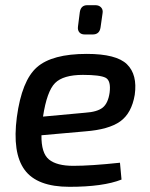

<svg xmlns="http://www.w3.org/2000/svg" viewBox="-20 -709 579 741"><path d="M338 -576H307Q293 -576 286 -584.5Q279 -593 281 -607L288 -662Q292 -689 317 -689H348Q362 -689 370 -680.5Q378 -672 376 -659L368 -603Q364 -576 338 -576ZM443 -81 449 -16Q378 12 248 12Q123 12 75 -53.5Q27 -119 45 -257Q64 -398 122.5 -449.5Q181 -501 315 -501Q429 -501 470 -461Q511 -421 500 -343Q488 -272 444 -240.5Q400 -209 309 -202L140 -187Q139 -118 169 -93.5Q199 -69 263 -69Q331 -69 443 -81ZM146 -259 309 -274Q355 -277 376 -293.5Q397 -310 403 -351Q409 -398 387.5 -409Q366 -420 300 -420Q224 -420 192.5 -388.5Q161 -357 146 -259Z"/></svg>

Font: Exo 2.0 Medium
Style: Italic
Weight: 500
Italic angle: -8°
Designer: Natanael Gama
Version: Version 1.001;PS 001.001;hotconv 1.0.70;makeotf.lib2.5.58329